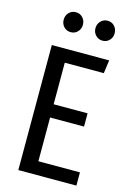

<svg xmlns="http://www.w3.org/2000/svg" viewBox="-132 -957 700 1022"><g transform="rotate(15 217.5 -445.5)"><path d="M382 -616H167V-387H354V-314H167V-73H396V0H76V-689H392ZM208 -836Q208 -813 193 -797Q178 -781 155 -781Q132 -781 117 -797Q102 -813 102 -836Q102 -859 117 -875Q132 -891 155 -891Q178 -891 193 -875Q208 -859 208 -836ZM383 -836Q383 -813 368 -797Q353 -781 330 -781Q308 -781 292.5 -797Q277 -813 277 -836Q277 -859 292.5 -875Q308 -891 330 -891Q353 -891 368 -875Q383 -859 383 -836Z"/></g></svg>

Font: Fira Sans Compressed
Style: Regular
Weight: 400
Width: 1
Designer: bBox Type GmbH & Carrois Corporate GbR & Edenspiekermann AG
Foundry: bBox Type GmbH & Carrois Corporate GbR & Edenspiekermann AG
Version: Version 4.301